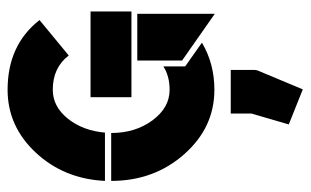

<svg xmlns="http://www.w3.org/2000/svg" viewBox="-172 -396 798 493"><g transform="rotate(-90 226.5 -149.0)"><path d="M154 194 182 98V45H294V105Q294 112 290 120L244 230ZM318 -80V-195H438V4ZM444 -210H224V-315H444ZM331 -371Q300 -412 243 -412Q200 -412 169 -373.5Q138 -335 133 -278H9Q14 -383 81.5 -455.5Q149 -528 243 -528Q358 -528 422 -446ZM132 -262Q132 -200 164.5 -156Q197 -112 243 -112Q278 -112 303 -128V-72L364 -29Q310 3 243 3Q146 3 77.5 -74.5Q9 -152 9 -262Z"/></g></svg>

Font: BroshK
Style: Medium
Weight: 500
Designer: gluk
Foundry: gluk
Version: Version 0.60